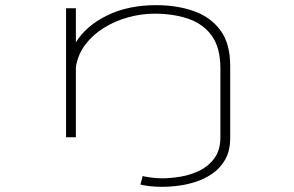

<svg xmlns="http://www.w3.org/2000/svg" viewBox="-20 -532 1140 744"><path d="M236 0V-500H274V-368Q314 -432.5 395.2 -472.2Q476.5 -512 585 -512Q665.5 -512 730.5 -489.2Q795.5 -466.5 833.8 -415Q872 -363.5 872 -277V2Q872 52.5 852.5 86.5Q833 120.5 802 141.5Q771 162.5 735.5 173.5Q700 184.5 667 188.2Q634 192 611 192Q579.5 192 557 189Q534.5 186 524 183L533 150Q537.5 152 561.2 155.5Q585 159 608 159Q641 159 680 152.5Q719 146 754 128.8Q789 111.5 811.5 80.2Q834 49 834 0V-267Q834 -347 800.8 -393.2Q767.5 -439.5 709.8 -459.2Q652 -479 579 -479Q528 -479 477 -465Q426 -451 382.8 -424.2Q339.5 -397.5 310.5 -359Q281.5 -320.5 274 -272V0Z"/></svg>

Font: Trispace Expanded Thin
Style: Regular
Weight: 100
Width: 7
Designer: Tyler Finck
Foundry: Etcetera Type Company
Version: Version 1.210; ttfautohint (v1.8.3)